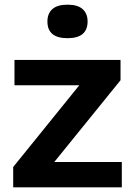

<svg xmlns="http://www.w3.org/2000/svg" viewBox="-20 -802 571 822"><path d="M36.5 0V-87L319.5 -437H42V-545.5H496V-458.5L212.5 -108.5H501.5V0ZM269 -638.5Q183 -638.5 183 -710Q183 -744 204.2 -763Q225.5 -782 269 -782Q312.5 -782 333.8 -763Q355 -744 355 -710Q355 -638.5 269 -638.5Z"/></svg>

Font: Encode Sans SemiExpanded SemiExpanded SemiBold
Style: Regular
Weight: 600
Width: 6
Designer: Multiple Designers
Foundry: Impallari Type
Version: Version 3.000; ttfautohint (v1.8.3) -l 8 -r 50 -G 200 -x 14 